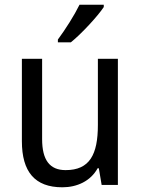

<svg xmlns="http://www.w3.org/2000/svg" viewBox="-20 -786 599 816"><path d="M421 -756V-766H318C296 -721 258 -661 226 -618V-606H281C326 -642 396 -718 421 -756ZM481 -536H396V-255C396 -129 361 -63 259 -63C191 -63 159 -106 159 -195V-536H73V-186C73 -56 128 10 245 10C307 10 365 -16 395 -71H400L412 0H481Z"/></svg>

Font: Noto Sans Arabic UI SmCn
Style: Regular
Weight: 400
Width: 4
Designer: Monotype Design Team, Nadine Chahine and Nizar Qandah
Foundry: Monotype Imaging Inc.
Version: Version 2.010